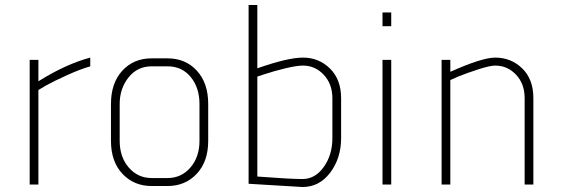

<svg xmlns="http://www.w3.org/2000/svg" viewBox="-20 -740 2251 770"><path d="M99 0V-500H134V-414Q244 -483 342 -509V-474Q303 -463 251 -439.5Q199 -416 166 -398L134 -379V0Z M652 6H588Q517 6 471 -43Q425 -92 425 -175V-323Q425 -407 470.5 -456.5Q516 -506 588 -506H652Q724 -506 769.5 -456.5Q815 -407 815 -323V-175Q815 -92 769 -43Q723 6 652 6ZM780 -175V-323Q780 -388 745 -431Q710 -474 652 -474H588Q531 -474 495.5 -429.5Q460 -385 460 -323V-175Q460 -110 496.5 -68Q533 -26 588 -26H652Q707 -26 743.5 -68Q780 -110 780 -175Z M977 -720H1012V-466Q1134 -509 1195 -509Q1259 -509 1303.5 -465Q1348 -421 1348 -346V-186Q1348 -106 1304.5 -48Q1261 10 1193 10L977 -3ZM1012 -433V-32Q1144 -22 1193 -22Q1244 -22 1278.5 -70.5Q1313 -119 1313 -186V-346Q1313 -403 1278.5 -440Q1244 -477 1195 -477Q1170 -477 1124.5 -466Q1079 -455 1046 -444Z M1514 0V-500H1549V0ZM1514 -635V-690H1549V-635Z M1786 0H1751V-500H1786V-452Q1913 -509 1966 -509Q2030 -509 2074.5 -465.5Q2119 -422 2119 -347V0H2084V-347Q2084 -404 2049.5 -440.5Q2015 -477 1966 -477Q1945 -477 1900 -462.5Q1855 -448 1820 -434L1786 -419Z"/></svg>

Font: TypoPRO Titillium Title
Style: Regular
Weight: 250
Designer: Campivisivi
Foundry: Accademia di Belle Arti di Urbino and students of MA course of Visual design
Version: 1.000